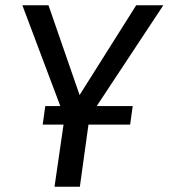

<svg xmlns="http://www.w3.org/2000/svg" viewBox="-20 -709 640 729"><path d="M483.9 -306.2 474.1 -235.8H315.9L283.2 0H187L221.2 -235.8H142.1L151.9 -306.2H209L64.9 -689H164.1L282.2 -348.1L497.1 -689H600.1L347.2 -306.2Z"/></svg>

Font: FiraSans-Italic
Style: Italic
Weight: 400
Italic angle: -8°
Designer: Carrois Corporate & Edenspiekermann AG
Foundry: Carrois Corporate GbR & Edenspiekermann AG
Version: Version 3.106;PS 003.106;hotconv 1.0.70;makeotf.lib2.5.58329